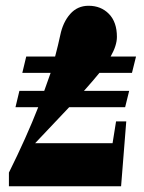

<svg xmlns="http://www.w3.org/2000/svg" viewBox="-20 -652 504 672"><path d="M58.1 -397 71.8 -454.1H172.9Q184.1 -496.6 190.9 -528.8Q200.2 -574.2 225.6 -603Q251 -631.8 290 -631.8Q333.5 -631.8 361.3 -603.3Q389.2 -574.7 389.2 -522.9Q389.2 -492.7 367.2 -454.1H456.1L441.9 -397H328.1Q303.7 -367.2 273.9 -334H432.1L418 -276.9H222.2Q113.8 -162.6 103 -150.9H374L386.2 -227.1H421.9L403.8 0H11.2V-47.9Q72.8 -171.9 113.8 -276.9H34.2L47.9 -334H134.8L157.2 -397Z"/></svg>

Font: Lletraferida
Style: Heavy
Weight: 900
Designer: Josep Patau Bellart
Foundry: Josep Patau Bellart
Version: Version 1.000